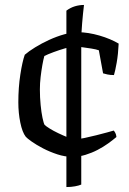

<svg xmlns="http://www.w3.org/2000/svg" viewBox="-20 -633 519 775"><path d="M271 0Q242 0 211.5 -10Q181 -20 154 -34Q127 -48 108 -61.5Q89 -75 84 -81Q70 -99 62 -138Q54 -177 54 -220Q54 -279 62 -331.5Q70 -384 80 -412Q96 -426 122 -442Q148 -458 178.5 -472Q209 -486 239.5 -494.5Q270 -503 295 -503Q315 -503 337 -499.5Q359 -496 381.5 -489.5Q404 -483 424 -474.5Q444 -466 459 -457Q457 -414 451 -380Q445 -346 440 -330Q425 -330 413.5 -332.5Q402 -335 396 -337L379 -430Q368 -434 349 -437Q330 -440 311 -442.5Q292 -445 282 -445Q267 -445 243 -438Q219 -431 196 -422.5Q173 -414 159 -407Q155 -393 151 -370.5Q147 -348 144 -322.5Q141 -297 141 -272Q141 -240 144 -209.5Q147 -179 151.5 -157.5Q156 -136 160 -129Q165 -124 180 -114.5Q195 -105 215 -95.5Q235 -86 253.5 -78.5Q272 -71 283 -71Q298 -71 321 -76Q344 -81 368.5 -87Q393 -93 412.5 -98.5Q432 -104 439 -106Q442 -103 445.5 -96.5Q449 -90 450 -80Q436 -68 416.5 -54Q397 -40 374 -28Q351 -16 325 -8Q299 0 271 0ZM248 122V-590Q264 -602 282 -607.5Q300 -613 319 -613Q315 -580 311.5 -538.5Q308 -497 308 -466V112Q299 116 283 119Q267 122 248 122Z"/></svg>

Font: Texturina 12pt
Style: Regular
Weight: 400
Designer: Guillermo Torres Carreño
Foundry: Omnibus-Type
Version: Version 1.002